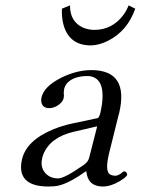

<svg xmlns="http://www.w3.org/2000/svg" viewBox="-20 -677 518 707"><path d="M237.8 -657.2Q237.3 -597.2 286.1 -575.2Q304.7 -567.4 326.7 -566.9Q393.1 -566.9 434.1 -621.6Q446.3 -638.2 453.6 -657.2L478 -645Q449.2 -562.5 377 -526.4Q344.7 -510.3 314.5 -509.8Q236.3 -509.8 214.4 -583.5Q206.5 -611.3 208 -645ZM337.9 -211.9 252 -191.9Q165.5 -171.9 139.6 -108.9Q136.2 -100.1 134.8 -91.8Q127.4 -56.2 152.8 -33.7Q169.4 -20 193.4 -20Q216.8 -20 282.7 -65.9Q287.6 -69.3 290 -70.8Q304.2 -81.1 308.1 -95.2ZM297.9 -45.9H295.9L273.4 -30.8Q218.3 5.4 181.2 8.8Q170.4 9.8 158.7 9.8Q53.7 9.8 57.6 -67.4Q58.1 -77.6 60.5 -87.9Q75.7 -159.7 177.2 -201.2Q209.5 -214.4 246.1 -222.2L340.3 -242.2Q345.2 -244.6 350.1 -263.2Q375 -379.4 317.9 -395Q310.5 -397 303.2 -397Q250 -397 226.1 -369.6Q219.2 -360.8 216.8 -352.1Q214.4 -339.4 214.8 -333Q216.3 -326.2 214.4 -315.9Q210.4 -298.3 187.5 -285.6Q174.8 -279.3 162.1 -278.8Q134.3 -278.8 131.8 -304.7Q131.3 -311.5 132.8 -317.9Q141.6 -358.9 207 -391.6Q262.2 -418.5 315.9 -418.9Q456.5 -418.9 418.5 -259.3Q418 -257.3 417.5 -256.8L382.3 -115.2Q365.7 -47.9 384.3 -35.2Q392.6 -30.3 404.3 -29.8Q416 -29.8 432.1 -43.5Q435.1 -45.9 437 -45.9Q444.8 -45.9 447.8 -37.6Q448.2 -34.7 448.2 -33.2Q446.8 -25.4 418.9 -8.8Q387.2 9.8 357.9 9.8Q303.2 9.3 297.9 -45.9Z"/></svg>

Font: Linux Libertine Display Slanted O
Style: Slanted
Weight: 400
Designer: Philipp H. Poll
Foundry: Philipp H. Poll
Version: Version 5.0.9